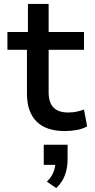

<svg xmlns="http://www.w3.org/2000/svg" viewBox="-20 -662 486 983"><path d="M312 9Q215 9 166.5 -40.5Q118 -90 118 -182V-407H18V-498H123V-642H229V-498H410V-407H229V-189Q229 -137 254 -111.5Q279 -86 329 -86Q351 -86 371 -90Q391 -94 410 -101L426 -15Q403 -2 373 3.5Q343 9 312 9ZM268 301 220 268Q244 245 254 218.5Q264 192 264 167L286 182H204V79H326V155Q326 198 312.5 234.5Q299 271 268 301Z"/></svg>

Font: Nunito Sans 7pt SemiBold
Style: Regular
Weight: 600
Designer: Vernon Adams
Foundry: Vernon Adams
Version: Version 3.101;gftools[0.9.27]